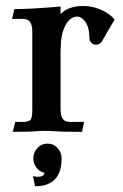

<svg xmlns="http://www.w3.org/2000/svg" viewBox="-20 -448 417 653"><path d="M258.8 0.5Q189.5 0.5 161.1 -2Q145.5 -2.9 124.5 -2.9Q117.2 -2.9 112.3 -2.4Q85.4 0.5 23.4 0.5L31.7 -33.2H56.2Q75.2 -33.2 82.5 -39.1Q89.8 -44.9 89.8 -73.2V-337.4Q89.8 -359.4 84.7 -368.9Q79.6 -378.4 72.3 -381.1Q64.9 -383.8 56.2 -383.8H21L28.8 -417Q80.6 -417 186 -425.8V-399.4Q204.6 -421.4 244.6 -426.8Q254.4 -427.7 263.7 -427.7Q292.5 -427.7 321.8 -415.5Q351.1 -403.3 367.7 -383.8Q367.7 -383.3 369.6 -381.3L326.2 -306.6Q319.3 -295.9 306.6 -295.9Q296.9 -295.9 290.5 -302.7Q284.2 -309.6 284.2 -316.9Q284.2 -350.1 273.9 -367.7Q260.3 -391.6 241.2 -391.6Q232.4 -391.6 220.5 -384Q208.5 -376.5 197.5 -351.1Q186.5 -325.7 186.5 -283.2Q186.5 -277.8 186 -273.4V-79.6Q186 -57.1 191.4 -47.6Q196.8 -38.1 204.1 -35.6Q211.4 -33.2 219.7 -33.2H266.1ZM99.1 185.5 96.7 173.3Q95.7 167 94.7 163.6L93.8 160.2L94.2 159.7L91.3 151.4L107.4 153.3Q130.9 153.3 130.9 139.2Q117.2 137.7 105.2 123.5Q93.3 109.4 93.3 90.8Q93.3 70.8 106.9 55.7Q120.6 40.5 141.1 40.5Q162.6 40.5 176 55.7Q189.5 70.8 189.5 90.8Q189.5 185.5 99.1 185.5Z"/></svg>

Font: Quaaykop
Style: Medium
Weight: 500
Designer: Tup Wanders
Foundry: Free font, DO NOT SELL
Version: Version 1.00;July 31, 2023;FontCreator 11.5.0.2430 64-bit